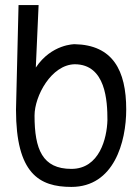

<svg xmlns="http://www.w3.org/2000/svg" viewBox="-20 -725 544 756"><path d="M477 -294C477 -448 424 -548 274 -551C274 -551 183 -552 121 -459L132 -705H53L43 -293C43 -42 134 11 261 11C429 11 477 -166 477 -294ZM403 -252C401 -181 372 -60 261 -60C147 -60 116 -137 116 -270C116 -347 182 -470 274 -472C397 -472 403 -326 403 -252Z"/></svg>

Font: Englebert
Style: Regular
Weight: 400
Designer: Astigmatic (AOETI)
Foundry: Astigmatic (AOETI)
Version: Version 1.000